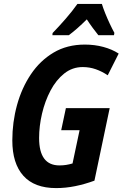

<svg xmlns="http://www.w3.org/2000/svg" viewBox="-20 -952 627 982"><path d="M267 10Q156 10 99.5 -53Q43 -116 43 -234Q43 -327 67 -414.5Q91 -502 138 -572Q185 -642 254 -683Q323 -724 414 -724Q464 -724 508.5 -712Q553 -700 587 -678L531 -567Q501 -587 469.5 -598Q438 -609 403 -609Q350 -609 308.5 -576Q267 -543 238.5 -489Q210 -435 195 -371Q180 -307 180 -246Q180 -106 284 -106Q302 -106 318 -108.5Q334 -111 351 -116L387 -286H293L317 -399H541L463 -28Q414 -10 365 0Q316 10 267 10ZM249 -783Q281 -816 315.5 -855.5Q350 -895 376 -932H501Q507 -912 518 -884.5Q529 -857 541.5 -830.5Q554 -804 565 -784L563 -772H483Q470 -788 454.5 -809Q439 -830 424 -853Q374 -803 332 -772H248Z"/></svg>

Font: Noto Sans Condensed
Style: Bold Italic
Weight: 700
Width: 3
Italic angle: -12°
Designer: Monotype Design Team
Foundry: Monotype Imaging Inc.
Version: Version 2.013; ttfautohint (v1.8.4.7-5d5b)